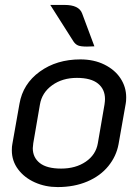

<svg xmlns="http://www.w3.org/2000/svg" viewBox="-20 -750 561 779"><path d="M28 -140Q28 -156 30 -165L59 -329Q73 -410 141.5 -459.5Q210 -509 306 -509Q361 -509 403.5 -488Q446 -467 469 -432Q492 -397 492 -355Q492 -338 490 -329L461 -165Q452 -116 419.5 -76Q387 -36 334 -13.5Q281 9 214 9Q164 9 121.5 -10Q79 -29 53.5 -63Q28 -97 28 -140ZM377 -169 404 -326Q406 -340 406 -348Q406 -388 377.5 -411Q349 -434 292 -434Q233 -434 191.5 -404Q150 -374 142 -326L115 -169Q113 -155 113 -149Q113 -111 141.5 -88.5Q170 -66 228 -66Q287 -66 328 -94Q369 -122 377 -169ZM333 -561Q308 -561 297 -565.5Q286 -570 278 -582L184 -730H242Q300 -730 313 -696L363 -562Q351 -561 333 -561Z"/></svg>

Font: K2D
Style: Italic
Weight: 400
Italic angle: -10°
Designer: Katatrad Aksorn Co.,Ltd.
Foundry: Cadson Demak Co.,Ltd.
Version: Version 1.000; ttfautohint (v1.6)